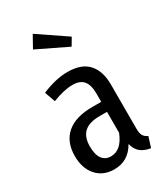

<svg xmlns="http://www.w3.org/2000/svg" viewBox="-199 -881 849 979"><g transform="rotate(-30 225.5 -391.5)"><path d="M411 -49 392 12Q355 6 333.5 -11.5Q312 -29 303 -64Q260 12 177 12Q112 12 73.5 -31.5Q35 -75 35 -147Q35 -231 87 -275.5Q139 -320 238 -320H290V-368Q290 -420 269.5 -444Q249 -468 206 -468Q155 -468 87 -441L65 -503Q146 -538 217 -538Q298 -538 337.5 -494.5Q377 -451 377 -372V-112Q377 -84 385 -70.5Q393 -57 411 -49ZM290 -138V-261H248Q185 -261 155.5 -234Q126 -207 126 -151Q126 -103 144 -78.5Q162 -54 195 -54Q257 -54 290 -138ZM161 -795 326 -683 300 -639 122 -725Z"/></g></svg>

Font: Fira Sans Extra Condensed
Style: Regular
Weight: 400
Width: 1
Designer: Carrois Corporate & Edenspiekermann AG
Foundry: Carrois Corporate GbR & Edenspiekermann AG
Version: Version 4.203